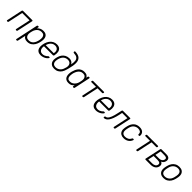

<svg xmlns="http://www.w3.org/2000/svg" viewBox="602 -2966 5371 5371"><g transform="rotate(45 3288.0 -280.0)"><path d="M48 0Q38 0 33.5 -6Q29 -12 30 -22L132 -498Q134 -508 141 -514Q148 -520 158 -520H528Q538 -520 543 -514Q548 -508 546 -498L444 -22Q443 -12 435.5 -6Q428 0 418 0H401Q391 0 386.5 -6Q382 -12 383 -22L477 -462H185L91 -22Q90 -12 82.5 -6Q75 0 65 0Z M603 190Q593 190 588.5 184Q584 178 586 168L728 -498Q730 -508 737 -514Q744 -520 754 -520H771Q781 -520 786 -514Q791 -508 789 -498L779 -451Q811 -485 856.5 -507.5Q902 -530 964 -530Q1023 -530 1058.5 -509.5Q1094 -489 1111.5 -455Q1129 -421 1132 -379Q1135 -337 1127 -293Q1125 -278 1121 -260Q1117 -242 1113 -227Q1099 -169 1066.5 -114.5Q1034 -60 980.5 -25Q927 10 849 10Q787 10 751 -13Q715 -36 698 -69L647 168Q645 178 637.5 184Q630 190 620 190ZM855 -48Q914 -48 953.5 -74Q993 -100 1017 -142Q1041 -184 1053 -232Q1057 -247 1060 -260Q1063 -273 1065 -288Q1073 -336 1066.5 -378Q1060 -420 1032 -446Q1004 -472 945 -472Q888 -472 847 -445Q806 -418 781 -377.5Q756 -337 746 -296Q742 -281 736.5 -257Q731 -233 729 -218Q722 -178 730.5 -139Q739 -100 769.5 -74Q800 -48 855 -48Z M1380 10Q1316 10 1274.5 -19Q1233 -48 1217 -100Q1201 -152 1210 -220Q1212 -235 1217.5 -260Q1223 -285 1227 -300Q1247 -368 1285 -420Q1323 -472 1376.5 -501Q1430 -530 1495 -530Q1565 -530 1607 -499Q1649 -468 1663 -410Q1677 -352 1661 -272L1658 -257Q1656 -247 1648 -241Q1640 -235 1630 -235H1274Q1274 -235 1273.5 -231Q1273 -227 1272 -225Q1265 -180 1275 -139.5Q1285 -99 1314.5 -73.5Q1344 -48 1392 -48Q1435 -48 1466.5 -61Q1498 -74 1518 -89.5Q1538 -105 1545 -113Q1557 -126 1562.5 -128.5Q1568 -131 1579 -131H1595Q1604 -131 1609 -125.5Q1614 -120 1612 -111Q1608 -97 1589.5 -76.5Q1571 -56 1539.5 -36Q1508 -16 1467.5 -3Q1427 10 1380 10ZM1286 -291H1604L1605 -295Q1618 -345 1607 -385Q1596 -425 1564.5 -448.5Q1533 -472 1483 -472Q1433 -472 1393.5 -448.5Q1354 -425 1327 -385Q1300 -345 1287 -295Z M1918 10Q1849 10 1805 -20Q1761 -50 1744 -102Q1727 -154 1739 -218Q1741 -226 1743 -236.5Q1745 -247 1748 -259Q1751 -271 1754 -282Q1770 -344 1805 -393Q1840 -442 1894.5 -471Q1949 -500 2021 -500Q2073 -500 2110 -477.5Q2147 -455 2170 -415Q2188 -507 2179.5 -567Q2171 -627 2128.5 -658Q2086 -689 2000 -692Q1990 -692 1983.5 -698.5Q1977 -705 1977 -714V-727Q1977 -737 1983.5 -743.5Q1990 -750 2000 -750Q2128 -746 2184.5 -690.5Q2241 -635 2241.5 -532Q2242 -429 2201 -282Q2198 -271 2192.5 -250Q2187 -229 2183 -218Q2167 -154 2132.5 -102Q2098 -50 2044.5 -20Q1991 10 1918 10ZM1918 -48Q1989 -48 2045.5 -93Q2102 -138 2123 -223Q2127 -234 2132 -250Q2137 -266 2139 -277Q2149 -326 2136.5 -363Q2124 -400 2094 -421Q2064 -442 2021 -442Q1943 -442 1891 -399.5Q1839 -357 1814 -277Q1810 -265 1806.5 -249.5Q1803 -234 1801 -223Q1786 -138 1816 -93Q1846 -48 1918 -48Z M2482 10Q2424 10 2388 -11Q2352 -32 2334 -67Q2316 -102 2312.5 -145Q2309 -188 2316 -232Q2318 -247 2321 -260Q2324 -273 2328 -288Q2339 -332 2358 -374.5Q2377 -417 2407 -452.5Q2437 -488 2481 -509Q2525 -530 2585 -530Q2651 -530 2684 -507Q2717 -484 2734 -451L2744 -498Q2746 -508 2753 -514Q2760 -520 2770 -520H2787Q2797 -520 2802 -514Q2807 -508 2805 -498L2704 -22Q2702 -12 2695 -6Q2688 0 2678 0H2661Q2651 0 2646 -6Q2641 -12 2643 -22L2653 -69Q2622 -35 2585 -12.5Q2548 10 2482 10ZM2482 -48Q2539 -48 2581 -75Q2623 -102 2649.5 -142.5Q2676 -183 2686 -224Q2690 -239 2695 -263Q2700 -287 2703 -302Q2711 -342 2704 -381Q2697 -420 2669 -446Q2641 -472 2585 -472Q2531 -472 2492.5 -446Q2454 -420 2429 -378Q2404 -336 2390 -288Q2386 -273 2383 -260Q2380 -247 2378 -232Q2371 -184 2374.5 -142Q2378 -100 2403 -74Q2428 -48 2482 -48Z M3029 0Q3019 0 3014.5 -6Q3010 -12 3011 -22L3105 -462H2922Q2912 -462 2907.5 -468Q2903 -474 2905 -484L2908 -498Q2910 -508 2917 -514Q2924 -520 2934 -520H3361Q3371 -520 3376 -514Q3381 -508 3379 -498L3376 -484Q3374 -474 3366.5 -468Q3359 -462 3349 -462H3166L3072 -22Q3071 -12 3063.5 -6Q3056 0 3046 0Z M3564 10Q3500 10 3458.5 -19Q3417 -48 3401 -100Q3385 -152 3394 -220Q3396 -235 3401.5 -260Q3407 -285 3411 -300Q3431 -368 3469 -420Q3507 -472 3560.5 -501Q3614 -530 3679 -530Q3749 -530 3791 -499Q3833 -468 3847 -410Q3861 -352 3845 -272L3842 -257Q3840 -247 3832 -241Q3824 -235 3814 -235H3458Q3458 -235 3457.5 -231Q3457 -227 3456 -225Q3449 -180 3459 -139.5Q3469 -99 3498.5 -73.5Q3528 -48 3576 -48Q3619 -48 3650.5 -61Q3682 -74 3702 -89.5Q3722 -105 3729 -113Q3741 -126 3746.5 -128.5Q3752 -131 3763 -131H3779Q3788 -131 3793 -125.5Q3798 -120 3796 -111Q3792 -97 3773.5 -76.5Q3755 -56 3723.5 -36Q3692 -16 3651.5 -3Q3611 10 3564 10ZM3470 -291H3788L3789 -295Q3802 -345 3791 -385Q3780 -425 3748.5 -448.5Q3717 -472 3667 -472Q3617 -472 3577.5 -448.5Q3538 -425 3511 -385Q3484 -345 3471 -295Z M3878 0Q3868 0 3863 -6.5Q3858 -13 3860 -23L3863 -39Q3868 -60 3887 -60Q3919 -60 3949 -90Q3979 -120 4007 -189.5Q4035 -259 4059 -375L4086 -498Q4088 -508 4095 -514Q4102 -520 4112 -520H4398Q4408 -520 4413 -514Q4418 -508 4416 -498L4314 -22Q4313 -12 4305.5 -6Q4298 0 4288 0H4271Q4261 0 4256.5 -6Q4252 -12 4253 -22L4347 -462H4139L4119 -368Q4098 -271 4072 -201Q4046 -131 4015.5 -86.5Q3985 -42 3950.5 -21Q3916 0 3878 0Z M4664 10Q4599 10 4554.5 -17.5Q4510 -45 4491.5 -97Q4473 -149 4486 -220Q4489 -235 4494 -260Q4499 -285 4503 -300Q4529 -407 4595 -468.5Q4661 -530 4767 -530Q4822 -530 4858 -515Q4894 -500 4914.5 -475Q4935 -450 4942 -421.5Q4949 -393 4946 -366Q4945 -356 4939.5 -350Q4934 -344 4925 -344H4906Q4896 -344 4890.5 -348.5Q4885 -353 4886 -365Q4888 -422 4855.5 -447Q4823 -472 4767 -472Q4699 -472 4642.5 -430.5Q4586 -389 4563 -295Q4559 -280 4555 -260Q4551 -240 4548 -225Q4532 -131 4564 -89.5Q4596 -48 4664 -48Q4717 -48 4763.5 -70.5Q4810 -93 4839 -150Q4846 -163 4851 -167Q4856 -171 4866 -171H4884Q4893 -171 4897.5 -165Q4902 -159 4899 -149Q4891 -122 4873 -94Q4855 -66 4826.5 -42.5Q4798 -19 4757.5 -4.5Q4717 10 4664 10Z M5166 0Q5156 0 5151.5 -6Q5147 -12 5148 -22L5242 -462H5059Q5049 -462 5044.5 -468Q5040 -474 5042 -484L5045 -498Q5047 -508 5054 -514Q5061 -520 5071 -520H5498Q5508 -520 5513 -514Q5518 -508 5516 -498L5513 -484Q5511 -474 5503.5 -468Q5496 -462 5486 -462H5303L5209 -22Q5208 -12 5200.5 -6Q5193 0 5183 0Z M5526 0Q5516 0 5511.5 -6Q5507 -12 5508 -22L5610 -498Q5612 -508 5619 -514Q5626 -520 5636 -520H5833Q5910 -520 5944.5 -483Q5979 -446 5966 -384Q5957 -339 5933.5 -312Q5910 -285 5873 -268Q5902 -259 5917.5 -239Q5933 -219 5937 -194Q5941 -169 5936 -145Q5921 -74 5864.5 -37Q5808 0 5728 0ZM5577 -58H5732Q5786 -58 5825 -80Q5864 -102 5874 -145Q5884 -191 5857.5 -212Q5831 -233 5769 -233H5614ZM5627 -291H5775Q5826 -291 5861.5 -316Q5897 -341 5905 -384Q5914 -428 5887.5 -445Q5861 -462 5811 -462H5663Z M6238 10Q6169 10 6125 -20Q6081 -50 6064 -102Q6047 -154 6059 -218Q6061 -233 6067 -260Q6073 -287 6077 -302Q6093 -367 6127.5 -418.5Q6162 -470 6215.5 -500Q6269 -530 6341 -530Q6413 -530 6456.5 -500Q6500 -470 6516.5 -418.5Q6533 -367 6521 -302Q6518 -287 6512.5 -260Q6507 -233 6503 -218Q6487 -154 6452.5 -102Q6418 -50 6364.5 -20Q6311 10 6238 10ZM6238 -48Q6309 -48 6365.5 -93Q6422 -138 6443 -223Q6447 -238 6451.5 -260Q6456 -282 6459 -297Q6474 -383 6443 -427.5Q6412 -472 6341 -472Q6271 -472 6214.5 -427.5Q6158 -383 6137 -297Q6133 -282 6128 -260Q6123 -238 6121 -223Q6106 -138 6136 -93Q6166 -48 6238 -48Z"/></g></svg>

Font: Rubik Light
Style: Italic
Weight: 300
Italic angle: -12°
Designer: Hubert and Fischer
Foundry: Hubert and Fischer
Version: Version 2.300;gftools[0.9.30]